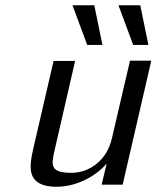

<svg xmlns="http://www.w3.org/2000/svg" viewBox="-20 -702 596 731"><path d="M256 -682H339L370 -531H312ZM431 -682H514L545 -531H487ZM106 -133 184 -470H266L186 -122Q182 -106 182 -95Q178 -83 183 -69Q190 -44 251 -44Q306 -44 349 -79.5Q392 -115 406 -175L475 -471H556L447 1H367L386 -79Q351 -39 299.5 -15Q248 9 195 9Q100 9 97 -61Q95 -86 106 -133Z"/></svg>

Font: Coval
Style: Light Italic
Weight: 300
Foundry: Context Ltd
Version: Version 001.000